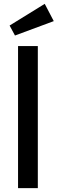

<svg xmlns="http://www.w3.org/2000/svg" viewBox="-20 -980 300 1000"><path d="M74 0V-740H177V0ZM58 -795 30 -847 213 -960 260 -870Z"/></svg>

Font: Readex Pro
Style: Regular
Weight: 400
Designer: Bonnie Shaver-Troup, Thomas Jockin
Foundry: Lexend
Version: Version 1.204; ttfautohint (v1.8.4.7-5d5b)